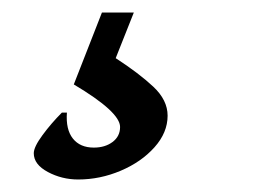

<svg xmlns="http://www.w3.org/2000/svg" viewBox="-20 -49 427 307"><path d="M194 -29 165 44Q202 68 225 89.5Q248 111 248 136Q248 163 227 186.5Q206 210 173 224Q140 238 105 238Q79 238 56.5 226Q34 214 34 196Q34 186 48 167Q62 148 79 131H87Q85 158 96.5 172.5Q108 187 130 187Q148 187 160 178Q172 169 172 154Q172 130 98 86L143 -29Z"/></svg>

Font: Alegreya
Style: Bold Italic
Weight: 700
Italic angle: -7°
Designer: Juan Pablo del Peral
Foundry: Huerta Tipografica
Version: Version 2.007; ttfautohint (v1.6)